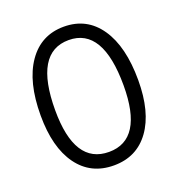

<svg xmlns="http://www.w3.org/2000/svg" viewBox="-123 -761 803 869"><g transform="rotate(-20 278.5 -326.0)"><path d="M44 -317.5Q44 -479.5 106.8 -569.8Q169.5 -660 279.5 -660Q390 -660 452 -569.8Q514 -479.5 514 -317.5Q514 -164 452 -78Q390 8 279.5 8Q168.5 8 106.2 -78Q44 -164 44 -317.5ZM443.5 -317.5Q443.5 -595.5 279.5 -595.5Q114 -595.5 114 -317.5Q114 -57 279.5 -57Q443.5 -57 443.5 -317.5Z"/></g></svg>

Font: Overused Grotesk Book
Style: Regular
Weight: 375
Version: Version 0.004